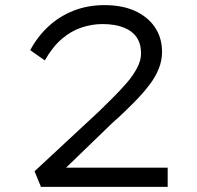

<svg xmlns="http://www.w3.org/2000/svg" viewBox="-20 -730 770 750"><path d="M140 0 115 -61 369 -297Q393 -321 421 -348.5Q449 -376 474.5 -405.5Q500 -435 515.5 -464.5Q531 -494 531 -521Q531 -559 514 -584Q497 -609 463 -622.5Q429 -636 380 -636Q339 -636 298.5 -622.5Q258 -609 222 -578.5Q186 -548 155 -494L98 -534Q127 -588 170 -627.5Q213 -667 268 -688.5Q323 -710 388 -710Q458 -710 508 -687Q558 -664 585.5 -623Q613 -582 613 -527Q613 -494 600.5 -462.5Q588 -431 566 -401.5Q544 -372 518.5 -345.5Q493 -319 467 -294Q441 -269 417 -248L205 -43L196 -75H635V0Z"/></svg>

Font: Lexend Tera Light
Style: Regular
Weight: 300
Designer: Bonnie Shaver-Troup, Thomas Jockin
Foundry: Lexend
Version: Version 1.007